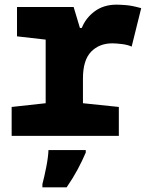

<svg xmlns="http://www.w3.org/2000/svg" viewBox="-20 -583 640 824"><path d="M30 0V-124L176 -140V-413L53 -427V-553H296L323 -463H331Q348 -506 386.5 -534.5Q425 -563 480 -563Q494 -563 520.5 -561Q547 -559 586 -548L545 -383Q528 -391 502.5 -394Q477 -397 462 -397Q406 -397 371 -361Q336 -325 336 -246V-140L490 -124V0ZM162 207Q170 177 178.5 134Q187 91 188 61H348V72Q332 109 313 144.5Q294 180 266 221H162Z"/></svg>

Font: Noto Sans Mono Black
Style: Regular
Weight: 900
Designer: Monotype Design Team
Foundry: Monotype Imaging Inc.
Version: Version 2.014